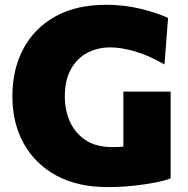

<svg xmlns="http://www.w3.org/2000/svg" viewBox="-20 -748 767 782"><path d="M418 14Q296 14 209.2 -33.2Q122.5 -80.5 76.5 -163.8Q30.5 -247 30.5 -355.5Q30.5 -465.5 75.2 -549.5Q120 -633.5 205.2 -681Q290.5 -728.5 412 -728.5Q487 -728.5 553.5 -712Q620 -695.5 664.5 -675L650 -485.5Q586 -522.5 529.5 -538.8Q473 -555 429 -555Q378 -555 336 -533Q294 -511 269 -466.5Q244 -422 244 -355Q244 -299 265 -252.2Q286 -205.5 328.8 -177.2Q371.5 -149 437 -149Q461 -149 482.5 -150.5V-375H675V-21.5Q653 -12.5 612.2 -4.5Q571.5 3.5 520.8 8.8Q470 14 418 14Z"/></svg>

Font: Commissioner ExtraBold
Style: Regular
Weight: 800
Designer: Kostas Bartsokas
Foundry: Kostas Bartsokas
Version: Version 1.000; ttfautohint (v1.8.3)